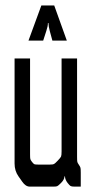

<svg xmlns="http://www.w3.org/2000/svg" viewBox="-20 -694 336 714"><path d="M133.8 -673.8H181.6L228.5 -543H174.8L165 -579.1Q160.2 -597.7 160.2 -608.4H158.2Q158.2 -596.7 152.3 -579.1L140.6 -543H85.9ZM177.7 0H90.8Q75.2 0 62.5 -18.6L48.8 -38.1Q34.2 -58.6 34.2 -85.9V-476.6H91.8V-121.1Q91.8 -106.4 92.8 -102.5Q93.8 -98.6 99.1 -91.8Q104.5 -85 107.4 -83.5Q110.4 -82 121.1 -82H166Q176.8 -82 180.7 -84Q184.6 -85.9 194.8 -96.7Q205.1 -107.4 207 -111.8Q209 -116.2 209 -130.9V-476.6H266.6V-110.4Q266.6 -95.7 267.6 -91.8Q268.6 -87.9 273.4 -81.1Q278.3 -74.2 279.3 -69.8Q280.3 -65.4 280.3 -51.8V0H256.8Q246.1 0 242.2 -2.4Q238.3 -4.9 231.4 -13.7Q221.7 -26.4 221.7 -38.1H219.7Q219.7 -26.4 207 -13.7Q196.3 -2.9 192.4 -1.5Q188.5 0 177.7 0Z"/></svg>

Font: Vancouver Drive
Style: Regular
Weight: 400
Designer: Valery Zaveryaev
Foundry: Cyreal (www.cyreal.org)
Version: Version 1.06